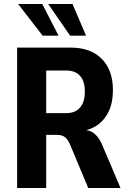

<svg xmlns="http://www.w3.org/2000/svg" viewBox="-20 -944 642 964"><path d="M66 0V-705H335Q435 -705 491 -648.5Q547 -592 547 -491Q547 -428 525 -383Q503 -338 464.5 -313Q426 -288 375 -284L381 -292L409 -291Q436 -289 457.5 -270Q479 -251 495 -212L585 0H423L334 -213Q326 -233 316.5 -245Q307 -257 294.5 -262Q282 -267 264 -267H212V0ZM212 -376H313Q358 -376 382 -404Q406 -432 406 -484Q406 -536 382 -563Q358 -590 312 -590H212ZM332 -765 222 -924H344L412 -765ZM194 -765 71 -924H192L274 -765Z"/></svg>

Font: Nunito Sans 10pt Condensed ExtraBold
Style: Regular
Weight: 800
Width: 3
Designer: Vernon Adams
Foundry: Vernon Adams
Version: Version 3.101;gftools[0.9.27]